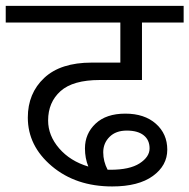

<svg xmlns="http://www.w3.org/2000/svg" viewBox="-35 -667 655 664"><path d="M352.9 -22.2Q227.5 -22.2 144.3 -92.3Q61.2 -162.3 61.2 -260.4Q61.2 -344.3 117.8 -397.4Q174.4 -450.5 282.1 -450.5H381.2V-589H-15.2V-646.6H600.1V-589H456V-390.3H309.9Q217.4 -390.3 174.4 -351.9Q131.4 -313.4 131.4 -250.3Q131.4 -198.2 169.6 -153.9Q207.8 -109.7 270.5 -91Q258.8 -119.8 258.8 -153.7Q258.8 -204.8 295.5 -239.4Q332.2 -274 398.4 -274Q464.6 -274 504 -239.1Q543.5 -204.2 543.5 -149.4Q543.5 -94.5 493.7 -58.4Q443.9 -22.2 352.9 -22.2ZM346.8 -79.9Q413.5 -79.9 447.9 -102.1Q482.3 -124.4 482.3 -153.7Q482.3 -183 461.8 -199.2Q441.4 -215.4 403.4 -215.4Q365.5 -215.4 343.8 -193.6Q322 -171.9 322 -140.3Q322 -108.7 337.2 -79.9Z"/></svg>

Font: KhulaRegular
Style: Regular
Weight: 400
Designer: Erin McLaughlin, Steve Matteson
Version: Version 1.001;PS 1.0;hotconv 1.0.72;makeotf.lib2.5.5900; ttf